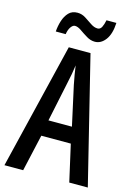

<svg xmlns="http://www.w3.org/2000/svg" viewBox="-134 -980 740 1050"><g transform="rotate(15 236.0 -455.0)"><path d="M367 0 320 -208H153L106 0H0L173 -714H296L472 0ZM253 -522Q247 -553 242.5 -578.5Q238 -604 235 -628Q232 -605 227 -577Q222 -549 216 -523L169 -299H302ZM82 -779Q84 -810 93.5 -840Q103 -870 121.5 -889.5Q140 -909 171 -909Q196 -909 217.5 -895Q239 -881 259 -867.5Q279 -854 298 -854Q313 -854 321 -869.5Q329 -885 334 -910H390Q387 -847 362 -813.5Q337 -780 302 -780Q278 -780 255 -794Q232 -808 212 -822Q192 -836 176 -836Q164 -836 153 -820.5Q142 -805 138 -779Z"/></g></svg>

Font: Noto Sans Gurmukhi ExtraCondensed Medium
Style: Regular
Weight: 500
Width: 2
Designer: Jelle Bosma - Monotype Design Team
Foundry: Monotype Imaging Inc.
Version: Version 2.004; ttfautohint (v1.8.4.7-5d5b)